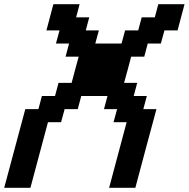

<svg xmlns="http://www.w3.org/2000/svg" viewBox="-20 -895 899 915"><path d="M500 0H625Q641.6 -62.5 675 -187.5Q708.5 -312.5 725.6 -375H663.1L679.7 -437.5H617.2L633.8 -500H571.3Q577.1 -520.5 588.4 -562.3Q599.6 -604 605 -625H667.5L684.1 -687.5H746.6L763.7 -750H826.2Q831.5 -770.5 842.8 -812.5Q854 -854.5 859.4 -875H734.4L717.8 -812.5H655.3L638.7 -750H576.2L559.1 -687.5H434.1L451.2 -750H388.7L405.3 -812.5H342.8L359.4 -875H234.4Q229 -854 217.8 -812.5Q206.5 -771 201.2 -750H263.7L246.6 -687.5H309.1L292.5 -625H355Q349.1 -604 337.9 -562.3Q326.7 -520.5 321.3 -500H258.8L242.2 -437.5H179.7L163.1 -375H100.6Q84 -312.5 50.3 -187.5Q16.6 -62.5 0 0H125L208.5 -312.5H271L288.1 -375H350.6L367.2 -437.5H492.2L475.6 -375H538.1L521 -312.5H583.5Z"/></svg>

Font: Faithful 32x
Style: Oblique
Weight: 400
Foundry: Faithful Resource Pack
Version: Version 1.0; January 27, 2023